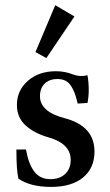

<svg xmlns="http://www.w3.org/2000/svg" viewBox="-20 -717 430 748"><path d="M160.6 -490.7 118.2 -514.2 195.3 -696.8 270 -652.8ZM179.2 11.2Q98.1 11.2 51.8 -21Q43.9 -52.7 43.9 -134.3L81.1 -134.8Q91.3 -77.6 113.8 -48.3Q136.2 -19 176.3 -19Q212.4 -19 233.9 -39.3Q255.4 -59.6 255.4 -94.2Q255.4 -157.7 168 -182.1Q113.3 -197.8 79.6 -228.5Q45.9 -259.3 45.9 -308.1Q45.9 -364.7 88.6 -402.1Q131.3 -439.5 197.8 -439.5Q232.9 -439.5 263.7 -427.2Q290.5 -416.5 320.8 -423.8Q325.7 -396.5 325.7 -366.2Q325.7 -340.3 320.8 -315.9L282.7 -313.5Q276.9 -337.4 271.5 -352.5Q266.1 -367.7 257.1 -381.8Q248 -396 234.9 -402.6Q221.7 -409.2 203.1 -409.2Q172.9 -409.2 154.3 -391.4Q135.7 -373.5 135.7 -342.3Q135.7 -281.7 231 -256.8Q348.1 -226.6 348.1 -126.5Q348.1 -62 303.5 -25.4Q258.8 11.2 179.2 11.2Z"/></svg>

Font: Elstob 14pt SemiBold
Style: Regular
Weight: 600
Designer: Peter S. Baker
Version: Version 1.015